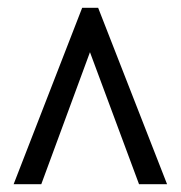

<svg xmlns="http://www.w3.org/2000/svg" viewBox="-20 -734 465 493"><path d="M15 -261 191 -714H232L409 -261H337L211 -600L86 -261Z"/></svg>

Font: Noto Serif ExtraCondensed Black
Style: Regular
Weight: 900
Width: 2
Designer: Monotype Design Team
Foundry: Monotype Imaging Inc.
Version: Version 2.015; ttfautohint (v1.8.4.7-5d5b)